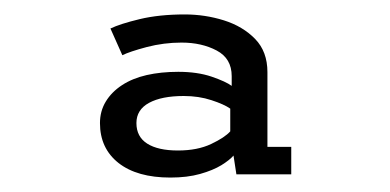

<svg xmlns="http://www.w3.org/2000/svg" viewBox="-20 -776 540 266"><path d="M216 -530Q170 -530 144.2 -550.2Q118.5 -570.5 118.5 -605.5Q118.5 -622 126.5 -635.2Q134.5 -648.5 149 -658Q163.5 -667.5 183.2 -672Q203 -676.5 227 -676.5Q253.5 -676.5 273.2 -669.8Q293 -663 301 -657V-670.5Q301 -695 280.2 -706Q259.5 -717 231.5 -717Q207 -717 183.2 -710.8Q159.5 -704.5 149.5 -699.5L133 -736.5Q146.5 -743 173.5 -749.5Q200.5 -756 236 -756Q264 -756 290.2 -747.8Q316.5 -739.5 333.5 -722Q350.5 -704.5 350.5 -676V-572.5H383.5V-534.5H307.5L303.5 -560.5Q298.5 -554.5 286.8 -547.2Q275 -540 257.2 -535Q239.5 -530 216 -530ZM226.5 -567.5Q253.5 -567.5 272.5 -576.5Q291.5 -585.5 299 -594V-625.5Q290.5 -631.5 273 -637.2Q255.5 -643 234.5 -643Q204 -643 186.5 -633.5Q169 -624 169 -605.5Q169 -586.5 184 -577Q199 -567.5 226.5 -567.5Z"/></svg>

Font: Trispace Thin Light
Style: Regular
Weight: 300
Version: Version 1.210